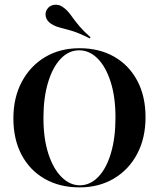

<svg xmlns="http://www.w3.org/2000/svg" viewBox="-20 -788 679 819"><path d="M319.4 11.3Q234.7 11.3 171 -25Q107.3 -61.3 72.2 -127.4Q37.1 -193.5 37.1 -283.1Q37.1 -371.8 73 -439.1Q108.9 -506.5 172.2 -544.4Q235.5 -582.3 319.4 -582.3Q404 -582.3 467.3 -546Q530.6 -509.7 565.7 -443.5Q600.8 -377.4 600.8 -287.9Q600.8 -199.2 565.3 -131.9Q529.8 -64.5 466.1 -26.6Q402.4 11.3 319.4 11.3ZM320.2 2.4Q364.5 2.4 399.2 -33.5Q433.9 -69.4 453.2 -134.7Q472.6 -200 472.6 -286.3Q472.6 -374.2 452 -438.7Q431.5 -503.2 396.4 -538.3Q361.3 -573.4 317.7 -573.4Q273.4 -573.4 239.1 -537.5Q204.8 -501.6 185.1 -436.7Q165.3 -371.8 165.3 -284.7Q165.3 -196.8 186.3 -132.3Q207.3 -67.7 242.7 -32.7Q278.2 2.4 320.2 2.4ZM362.9 -624.2Q316.1 -647.6 286.3 -656.5Q256.5 -665.3 236.3 -670.2Q216.1 -675 198.4 -686.3Q180.6 -697.6 175.8 -715.3Q171 -733.1 180.6 -748.4Q191.1 -764.5 210.5 -767.3Q229.8 -770.2 246.8 -758.9Q262.1 -748.4 271.8 -736.7Q281.5 -725 292.3 -709.7Q303.2 -694.4 320.2 -674.6Q337.1 -654.8 366.1 -629Z"/></svg>

Font: Playfair 144pt SemiCondensed
Style: Bold
Weight: 700
Width: 4
Designer: Claus Eggers Sørensen
Foundry: Claus Eggers Sørensen
Version: Version 2.203